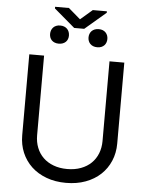

<svg xmlns="http://www.w3.org/2000/svg" viewBox="-65 -1073 872 1138"><g transform="rotate(5 370.5 -504.0)"><path d="M653.4 -727.3V-245.7Q653.4 -190 633.3 -142.6Q613.3 -95.2 576.3 -60.5Q539.4 -25.9 487.2 -6.6Q435 12.8 370.7 12.8Q306.5 12.8 254.3 -6.6Q202.1 -25.9 165.1 -60.5Q128.2 -95.2 108.1 -142.6Q88.1 -190 88.1 -245.7V-727.3H176.1V-252.8Q176.1 -213.1 189.5 -179.3Q202.8 -145.6 227.8 -121.3Q252.8 -96.9 289.1 -83.3Q325.3 -69.6 370.7 -69.6Q416.2 -69.6 452.4 -83.3Q488.6 -96.9 513.7 -121.3Q538.7 -145.6 552 -179.3Q565.3 -213.1 565.3 -252.8V-727.3ZM369.3 -960.2 440.3 -1021.3H524.1V-1012.8L399.1 -906.2H339.5L215.9 -1011.4V-1021.3H298.3ZM200.3 -858.3Q200.3 -870 204 -880Q207.7 -889.9 214.7 -897.4Q221.6 -904.8 232.1 -909.1Q242.5 -913.4 255.7 -913.4Q269.5 -913.4 280.2 -909.1Q290.8 -904.8 297.9 -897.4Q305 -889.9 308.8 -879.8Q312.5 -869.7 312.5 -858Q312.5 -846.9 308.8 -837.2Q305 -827.4 297.9 -820.5Q290.8 -813.6 280.4 -809.5Q269.9 -805.4 256.4 -805.4Q242.2 -805.4 231.7 -809.7Q221.2 -813.9 214.3 -821Q207.4 -828.1 203.8 -837.9Q200.3 -847.7 200.3 -858.3ZM429 -857.6Q429 -869 432.7 -878.9Q436.4 -888.8 443.5 -896.1Q450.6 -903.4 461.3 -907.7Q471.9 -911.9 485.8 -911.9Q499.3 -911.9 509.6 -907.7Q519.9 -903.4 526.8 -896.1Q533.7 -888.8 537.5 -879.1Q541.2 -869.3 541.2 -858Q541.2 -847.3 537.8 -837.5Q534.4 -827.8 527.5 -820.3Q520.6 -812.9 510.1 -808.4Q499.6 -804 485.8 -804Q471.9 -804 461.3 -808.2Q450.6 -812.5 443.5 -819.8Q436.4 -827.1 432.7 -836.8Q429 -846.6 429 -857.6Z"/></g></svg>

Font: Fast_Sans
Style: Regular
Weight: 400
Designer: Rasmus Andersson
Foundry: rsms
Version: Version 3.018;git-588b23468